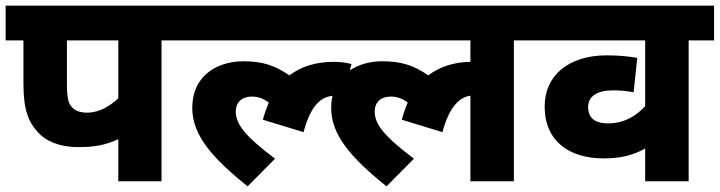

<svg xmlns="http://www.w3.org/2000/svg" viewBox="-20 -642 2549 680"><path d="M552 -499H642V-622H0V-499H63V-347C63 -252 81 -210 114 -174C140 -144 188 -121 257 -121C315 -121 353 -128 399 -149V0H552ZM399 -499V-294C373 -269 333 -243 289 -243C265 -243 248 -249 237 -260C221 -276 217 -295 217 -351V-499Z M628 -622V-499H1202V-622ZM1192 -300 1225 -415C1208 -420 1186 -423 1162 -423C1100 -423 1047 -407 1005 -375C954 -410 911 -425 841 -425C762 -425 661 -384 661 -259C661 -164 731 -83 857 18L954 -80C848 -160 815 -202 815 -247C815 -279 836 -300 872 -300C896 -300 914 -292 932 -279C924 -260 917 -240 911 -218L1055 -174C1083 -278 1123 -303 1168 -303C1176 -303 1186 -302 1192 -300Z M1120 -499H1646V-423C1588 -422 1537 -406 1497 -375C1446 -410 1403 -425 1333 -425C1254 -425 1153 -384 1153 -259C1153 -164 1223 -83 1349 18L1446 -80C1340 -160 1307 -202 1307 -247C1307 -279 1328 -300 1364 -300C1388 -300 1406 -292 1424 -279C1416 -260 1409 -240 1403 -218L1547 -174C1572 -268 1611 -299 1646 -303V0H1800V-499H1890V-622H1120Z M2509 -499V-622H1876V-499H2265V-266C2233 -231 2190 -205 2133 -205C2098 -205 2063 -216 2063 -263C2063 -300 2093 -322 2152 -322C2181 -322 2206 -319 2224 -315L2237 -437C2210 -442 2171 -446 2129 -446C1994 -446 1909 -375 1909 -265C1909 -142 1996 -81 2118 -81C2179 -81 2221 -92 2265 -116V0H2419V-499Z"/></svg>

Font: Noto Sans Devanagari UI ExtraBold
Style: Regular
Weight: 800
Designer: Jelle Bosma - Monotype Design Team
Foundry: Monotype Imaging Inc.
Version: Version 2.003